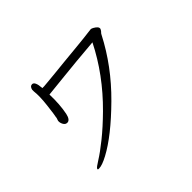

<svg xmlns="http://www.w3.org/2000/svg" viewBox="-130 -959 1261 1261"><g transform="rotate(-45 500.0 -328.5)"><path d="M209 -389 216 -411V-415Q220 -430 229.5 -510Q239 -590 233 -638Q232 -648 233 -654Q239 -680 258 -680Q284 -680 288 -614H304Q309 -614 338 -617L412 -624Q457 -629 509 -634Q561 -639 643 -647Q725 -655 752 -659Q779 -663 786 -663Q793 -663 805 -656Q837 -638 833 -620Q832 -616 829.5 -612.5Q827 -609 824 -604.5Q821 -600 818 -598Q815 -596 810 -586Q711 -394 548 -233Q385 -72 263 -7Q207 23 178 23Q169 23 168 21.5Q167 20 168 15Q170 7 213 -19.5Q256 -46 321.5 -98.5Q387 -151 462 -225Q633 -394 733 -594Q554 -579 440 -566.5Q326 -554 291 -551Q294 -456 279 -383Q269 -337 243 -337Q226 -337 216.5 -354.5Q207 -372 209 -389Z"/></g></svg>

Font: LXGW Bright GB
Style: Italic
Weight: 400
Italic angle: -12°
Designer: Christian Thalmann (Catharsis Fonts)
Foundry: LXGW / Christian Thalmann (Catharsis Fonts) / Fontworks Inc.
Version: Version 5.510